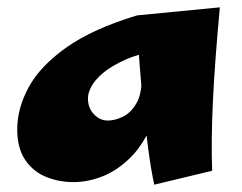

<svg xmlns="http://www.w3.org/2000/svg" viewBox="-20 -483 660 524"><path d="M181 14Q140 14 105 -0.5Q70 -15 48.5 -47Q27 -79 27 -130Q27 -187 58 -244.5Q89 -302 160.5 -353Q232 -404 354 -441L416 -347Q360 -337 322 -320Q284 -303 261.5 -284Q239 -265 229.5 -247Q220 -229 220 -215Q220 -188 236.5 -171Q253 -154 274 -154Q294 -154 315.5 -164.5Q337 -175 352 -200.5Q367 -226 367 -272L426 -299Q421 -210 397 -150Q373 -90 337 -54Q301 -18 260.5 -2Q220 14 181 14ZM401 21Q392 -20 384.5 -77Q377 -134 371 -194Q365 -254 361 -307.5Q357 -361 355 -397.5Q353 -434 354 -441L580 -463Q566 -312 561 -205Q556 -98 559 -17Z"/></svg>

Font: Marhey Light
Style: Bold
Weight: 700
Version: Version 1.000